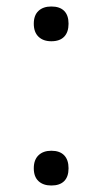

<svg xmlns="http://www.w3.org/2000/svg" viewBox="-20 -562 315 591"><path d="M138 -435Q113 -435 98.5 -449Q84 -463 84 -489Q84 -515 98.5 -528.5Q113 -542 138 -542Q164 -542 177.5 -528.5Q191 -515 191 -489Q191 -463 177.5 -449Q164 -435 138 -435ZM138 9Q113 9 98.5 -4.5Q84 -18 84 -44Q84 -70 98.5 -84Q113 -98 138 -98Q164 -98 177.5 -84Q191 -70 191 -44Q191 -18 177.5 -4.5Q164 9 138 9Z"/></svg>

Font: oriya115
Style: Regular
Weight: 400
Designer: Amélie Bonet and Sol Matas
Foundry: Google LLC
Version: Version 2.003